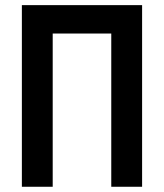

<svg xmlns="http://www.w3.org/2000/svg" viewBox="-20 -713 626 733"><path d="M404.8 0V-585H181.2V0H63.5V-693.4H522.5V0Z"/></svg>

Font: Cascadia Code SemiBold
Style: Regular
Weight: 600
Monospace: yes
Designer: Aaron Bell
Foundry: Saja Typeworks
Version: Version 2404.023; ttfautohint (v1.8.4)